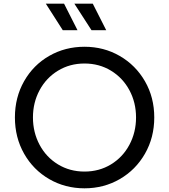

<svg xmlns="http://www.w3.org/2000/svg" viewBox="-20 -1011 918 1043"><path d="M61 -373Q61 -482 111 -570Q161 -658 247.5 -707.5Q334 -757 439 -757Q544 -757 630.5 -707Q717 -657 767.5 -569.5Q818 -482 818 -373Q818 -264 767.5 -176Q717 -88 630.5 -38Q544 12 439 12Q334 12 247.5 -38Q161 -88 111 -176Q61 -264 61 -373ZM439 -79Q519 -79 583 -118Q647 -157 683 -224.5Q719 -292 719 -373Q719 -454 683 -521Q647 -588 583 -627Q519 -666 439 -666Q359 -666 295 -627Q231 -588 195 -521Q159 -454 159 -373Q159 -292 195 -224.5Q231 -157 295 -118Q359 -79 439 -79ZM384 -991H484L557 -847H477ZM328 -991 401 -847H321L229 -991Z"/></svg>

Font: Eudoxus Sans Medium
Style: Regular
Weight: 500
Designer: Stijn de Vries
Foundry: tokotype
Version: Version 2.005